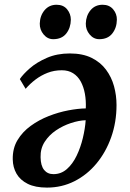

<svg xmlns="http://www.w3.org/2000/svg" viewBox="-20 -794 559 828"><path d="M65.5 -453Q79.5 -474 109 -499.8Q138.5 -525.5 182.2 -544.5Q226 -563.5 281 -563.5Q336.5 -563.5 375 -544.5Q413.5 -525.5 437.2 -493.5Q461 -461.5 471.8 -422Q482.5 -382.5 482.5 -341Q482.5 -267 459.5 -202.2Q436.5 -137.5 396 -88.8Q355.5 -40 301 -12.5Q246.5 15 182.5 15Q132 15 99.5 -1.2Q67 -17.5 51.2 -45Q35.5 -72.5 35 -106.5Q34 -154 55.5 -189.8Q77 -225.5 112.5 -251.2Q148 -277 190.2 -293.5Q232.5 -310 274.5 -318Q316.5 -326 350 -326.5Q351.5 -360.5 346 -390.2Q340.5 -420 328 -442.8Q315.5 -465.5 295.2 -478.2Q275 -491 246.5 -491Q213.5 -491 185.2 -480Q157 -469 133.2 -451Q109.5 -433 90.5 -411ZM210.5 -43Q243.5 -43 268.5 -65Q293.5 -87 310.5 -122.5Q327.5 -158 337.2 -198.5Q347 -239 349.5 -275.5Q319.5 -274.5 285.5 -263.2Q251.5 -252 221.5 -231.8Q191.5 -211.5 172.8 -182.5Q154 -153.5 155 -116Q155.5 -79.5 170.2 -61.2Q185 -43 210.5 -43ZM209.5 -625Q185 -625 168 -645.5Q151 -666 151.5 -692.5Q152.5 -726.5 172.2 -750Q192 -773.5 224 -773.5Q253.5 -773.5 269.5 -753.8Q285.5 -734 285.5 -709Q285 -674 265.8 -649.5Q246.5 -625 209.5 -625ZM408 -625Q383.5 -625 366.5 -645.5Q349.5 -666 350 -692.5Q351 -726.5 370.5 -750Q390 -773.5 422.5 -773.5Q451.5 -773.5 468 -753.8Q484.5 -734 484 -709Q483.5 -674 464.2 -649.5Q445 -625 408 -625Z"/></svg>

Font: Merriweather 24pt SemiBold
Style: Italic
Weight: 600
Italic angle: -7.8°
Version: Version 2.101